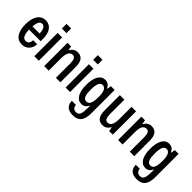

<svg xmlns="http://www.w3.org/2000/svg" viewBox="117 -1826 3145 3145"><g transform="rotate(45 1689.5 -254.0)"><path d="M414 -308C414 -459 345 -550 233 -550C112 -550 41 -446 41 -266C41 -91 109 10 234 10C317 10 401 -44 410 -172H316C314 -106 282 -75 237 -75C179 -75 148 -129 145 -247H414ZM148 -324C155 -418 180 -468 232 -468C281 -468 312 -416 313 -324Z M513 -640H620V-748H513ZM515 0H619V-540H515Z M744 0H848V-271C848 -386 869 -461 945 -461C994 -461 1015 -419 1015 -336V0H1119V-358C1119 -486 1071 -550 974 -550C917 -550 871 -520 846 -468H840L827 -540H744Z M1238 -640H1345V-748H1238ZM1240 0H1344V-540H1240Z M1639 240C1757 240 1836 185 1836 2V-540H1749L1737 -469H1732C1702 -525 1664 -550 1610 -550C1509 -550 1447 -449 1447 -269C1447 -90 1509 10 1612 10C1663 10 1701 -14 1731 -73H1735C1733 -42 1732 -14 1732 16C1732 122 1706 166 1643 166C1595 166 1564 137 1560 82H1466C1468 192 1534 240 1639 240ZM1642 -77C1568 -77 1555 -166 1555 -267C1555 -394 1581 -459 1640 -459C1710 -459 1732 -384 1732 -268C1730 -133 1704 -77 1642 -77Z M2101 10C2157 10 2205 -20 2229 -71H2235L2248 0H2332V-540H2227V-269C2227 -155 2206 -79 2130 -79C2082 -79 2061 -121 2061 -209V-540H1956V-187C1956 -54 2005 10 2101 10Z M2455 0H2559V-271C2559 -386 2580 -461 2656 -461C2705 -461 2726 -419 2726 -336V0H2830V-358C2830 -486 2782 -550 2685 -550C2628 -550 2582 -520 2557 -468H2551L2538 -540H2455Z M3120 240C3238 240 3317 185 3317 2V-540H3230L3218 -469H3213C3183 -525 3145 -550 3091 -550C2990 -550 2928 -449 2928 -269C2928 -90 2990 10 3093 10C3144 10 3182 -14 3212 -73H3216C3214 -42 3213 -14 3213 16C3213 122 3187 166 3124 166C3076 166 3045 137 3041 82H2947C2949 192 3015 240 3120 240ZM3123 -77C3049 -77 3036 -166 3036 -267C3036 -394 3062 -459 3121 -459C3191 -459 3213 -384 3213 -268C3211 -133 3185 -77 3123 -77Z"/></g></svg>

Font: Kathrein 67 Medium Condensed
Style: Regular
Weight: 500
Width: 3
Designer: Lazydogs Typefoundry, based on Open Sans by Ascender Corporation
Foundry: Lazydogs Typefoundry
Version: Version 1.003;PS 001.003;hotconv 1.0.88;makeotf.lib2.5.64775